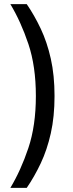

<svg xmlns="http://www.w3.org/2000/svg" viewBox="-20 -770 353 926"><path d="M30 136Q80.5 52 116.8 -56Q153 -164 153 -307Q153 -450.5 116.8 -558.2Q80.5 -666 30 -750H109Q146 -696 176.5 -631.5Q207 -567 225 -487Q243 -407 243 -307Q243 -207 225 -127Q207 -47 176.5 17.5Q146 82 109 136Z"/></svg>

Font: Cabin Resolve
Style: Regular-Resolve
Weight: 400
Designer: Pablo Impallari
Foundry: Pablo Impallari. http://www.impallari.com Igino Marini. http://www.ikern.com
Version: Version 3.001